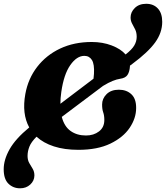

<svg xmlns="http://www.w3.org/2000/svg" viewBox="-61 -798 897 1038"><path d="M503 -149Q503 -174 497 -190.5Q491 -207 491 -233Q491 -265 515.2 -289Q539.5 -313 581.5 -313Q623 -313 649.2 -288.5Q675.5 -264 675 -214Q675 -159 640 -107Q605 -55 535.5 -21.5Q466 12 363 12Q287.5 12 230.5 -6.5Q173.5 -25 136.5 -59Q107.5 -30 97.8 -5Q88 20 88 45Q88 67.5 97.2 83.5Q106.5 99.5 115.8 114.8Q125 130 125 151Q124.5 179.5 102.5 199.8Q80.5 220 47.5 220Q10 220 -15.5 195Q-41 170 -41 117Q-41 65.5 -9.2 9Q22.5 -47.5 97 -109Q56.5 -183 76 -290Q91 -373 140 -436.5Q189 -500 264.2 -535.5Q339.5 -571 435 -571Q494 -571 543 -552.2Q592 -533.5 618 -503.5Q651.5 -529.5 664.8 -552Q678 -574.5 678 -599Q678 -622 669.8 -638.8Q661.5 -655.5 653.2 -670.5Q645 -685.5 645 -703.5Q645 -732.5 668 -755Q691 -777.5 729.5 -777.5Q769 -777.5 792.5 -752Q816 -726.5 816 -680Q816 -621.5 778 -568.8Q740 -516 655 -453L641.5 -443Q641.5 -441 641.5 -439.5Q639.5 -409.5 628.2 -392.8Q617 -376 588 -372Q570.5 -369.5 548 -360.5Q525.5 -351.5 496 -333.5L273 -166Q286.5 -114 320.8 -89.8Q355 -65.5 404 -65.5Q445.5 -65.5 474.2 -87.5Q503 -109.5 503 -149ZM270.5 -301.5Q265.5 -267 265.5 -237L444.5 -372.5Q446 -385 447 -398.5Q450 -451 436 -473.5Q422 -496 395 -496Q354 -496 319 -446Q284 -396 270.5 -301.5Z"/></svg>

Font: Fraunces 72pt S100
Style: Bold Italic
Weight: 700
Italic angle: -16°
Version: Version 1.000; ttfautohint (v1.8.3)